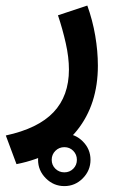

<svg xmlns="http://www.w3.org/2000/svg" viewBox="-35 -312 408 674"><path d="M98.6 249Q98.6 211.4 126 184.3Q153.3 157.2 190.9 157.2Q228.5 157.2 255.6 184.3Q282.7 211.4 282.7 249Q282.7 286.6 255.6 314Q228.5 341.3 190.9 341.3Q153.3 341.3 126 314Q98.6 286.6 98.6 249ZM146.5 249Q146.5 267.6 159.4 280.3Q172.4 293 190.9 293Q209.5 293 222.2 280.3Q234.9 267.6 234.9 249Q234.9 230.5 222.2 217.5Q209.5 204.6 190.9 204.6Q172.4 204.6 159.4 217.5Q146.5 230.5 146.5 249ZM22.9 264.2 -14.6 163.6Q98.6 139.2 152.8 82Q207 24.9 207 -67.9Q207 -110.8 195.8 -160.6Q184.6 -210.4 168.5 -258.3L271.5 -292.5Q290 -241.2 299.3 -186.8Q308.6 -132.3 308.6 -81.5Q308.6 54.2 235.6 145.5Q162.6 236.8 22.9 264.2Z"/></svg>

Font: Vazirmatn RD UI Medium
Style: Regular
Weight: 500
Designer: Saber Rastikerdar
Foundry: Saber Rastikerdar
Version: Version 33.003